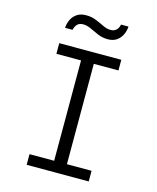

<svg xmlns="http://www.w3.org/2000/svg" viewBox="-127 -958 854 1046"><g transform="rotate(15 300.0 -435.5)"><path d="M125 0V-60H264V-626H125V-686H475V-626H336V-60H475V0ZM134 -775Q135 -798 145 -820Q155 -842 175.5 -856.5Q196 -871 228 -871Q259 -871 284.5 -860.5Q310 -850 332.5 -839Q355 -828 375 -828Q396 -828 408 -839.5Q420 -851 424 -871H466Q465 -849 455 -826.5Q445 -804 425 -789.5Q405 -775 374 -775Q344 -775 318 -786Q292 -797 269.5 -808Q247 -819 225 -819Q204 -819 192.5 -807.5Q181 -796 176 -775Z"/></g></svg>

Font: Chivo Mono Medium ExtraLight
Style: Regular
Weight: 250
Monospace: yes
Version: Version 1.008